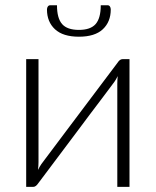

<svg xmlns="http://www.w3.org/2000/svg" viewBox="-20 -728 606 748"><path d="M82 0ZM82 0V-497.5H130V-96.5Q130 -89.5 129.5 -81.5Q129 -73.5 128 -66Q131 -72.5 134.5 -78.2Q138 -84 141 -88.5Q141.5 -89.5 154.8 -107Q168 -124.5 189.2 -152.8Q210.5 -181 237 -216.5Q263.5 -252 291.5 -289Q356.5 -375.5 439 -485Q442 -490 446.8 -493.8Q451.5 -497.5 457 -497.5H484.5V0H437V-401Q437 -415.5 438.5 -431.5Q435.5 -424.5 432 -419Q428.5 -413.5 425.5 -409Q424.5 -408 411.5 -390.2Q398.5 -372.5 377.2 -344.5Q356 -316.5 329.2 -281Q302.5 -245.5 275 -208.5Q210 -122 127.5 -12Q124.5 -7.5 119.8 -3.8Q115 0 109.5 0ZM287.5 -611.5Q332.5 -611.5 352.5 -634.2Q372.5 -657 372.5 -707.5H399.5Q405 -707.5 408.2 -702.8Q411.5 -698 411.5 -691Q411.5 -643 380.5 -614Q349.5 -585 287.5 -585Q225.5 -585 194.2 -614Q163 -643 163 -691Q163 -698 166.5 -702.8Q170 -707.5 175.5 -707.5H202Q202 -657 222 -634.2Q242 -611.5 287.5 -611.5Z"/></svg>

Font: Lato Light
Style: Regular
Weight: 300
Designer: Lukasz Dziedzic
Foundry: tyPoland Lukasz Dziedzic
Version: Version 2.007; 2014-02-27